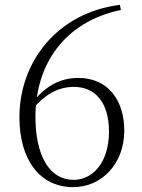

<svg xmlns="http://www.w3.org/2000/svg" viewBox="-20 -757 584 791"><path d="M282 14C399 14 492 -83 492 -218C492 -349 421 -436 303 -436C224 -436 158 -398 104 -321H98L116 -310C172 -374 225 -399 285 -399C373 -399 429 -334 429 -215C429 -90 364 -16 283 -16C183 -16 126 -117 126 -276C126 -490 244 -667 478 -716L474 -737C216 -705 60 -502 60 -274C60 -100 143 14 282 14Z"/></svg>

Font: Source Han Serif TW VF
Style: Regular
Weight: 250
Designer: Ryoko NISHIZUKA 西塚涼子 (kana & ideographs); Frank Grießhammer (Latin, Greek & Cyrillic); Wenlong ZHANG 张文龙 (bopomofo); San
Foundry: Adobe
Version: Version 2.002;hotconv 1.1.0;makeotfexe 2.6.0